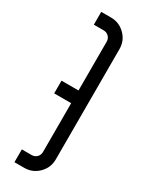

<svg xmlns="http://www.w3.org/2000/svg" viewBox="-159 -602 484 632"><g transform="rotate(30 83.0 -285.5)"><path d="M87.9 -495.2Q87.9 -506.9 80 -514.8Q72.1 -522.7 60.4 -522.7H23.3V-571.4H60.4Q92 -571.4 114.3 -549.1Q136.6 -526.9 136.6 -495.2V-76.2Q136.6 -44.6 114.3 -22.3Q92 0 60.4 0H23.3V-48.7H60.4Q72.1 -48.7 80 -56.6Q87.9 -64.6 87.9 -76.2V-261.6H23.3V-309.9H87.9Z"/></g></svg>

Font: Marapfhont
Style: Book
Weight: 400
Version: Version 0.15